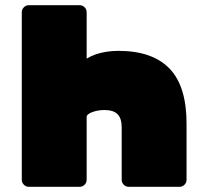

<svg xmlns="http://www.w3.org/2000/svg" viewBox="-20 -720 777 740"><path d="M287 -700Q298 -700 306 -692Q314 -684 314 -673V-494Q330 -504 349 -510.5Q368 -517 390 -520.5Q412 -524 436 -524Q568 -524 634 -455Q700 -386 699 -239V-27Q699 -16 691 -8Q683 0 672 0H476Q465 0 457 -8Q449 -16 449 -27V-229Q449 -264 433 -280Q417 -296 382 -296Q371 -296 359 -294Q347 -292 337 -288.5Q327 -285 320.5 -280Q314 -275 314 -270V-27Q314 -16 306 -8Q298 0 287 0H91Q80 0 72 -8Q64 -16 64 -27V-673Q64 -684 72 -692Q80 -700 91 -700Z"/></svg>

Font: Rubik Black
Style: Regular
Weight: 900
Designer: Hubert and Fischer
Foundry: Hubert and Fischer
Version: Version 2.300;gftools[0.9.30]